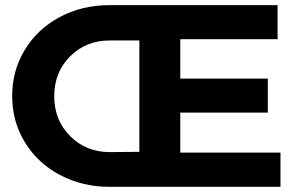

<svg xmlns="http://www.w3.org/2000/svg" viewBox="-20 -720 1148 740"><path d="M674.8 -131.8H1061V0H401.9Q297.4 0 211.4 -45.4Q125.5 -90.8 76.2 -171.1Q26.9 -251.5 26.9 -350.1Q26.9 -447.8 75.7 -528.1Q124.5 -608.4 210.4 -654.3Q296.4 -700.2 401.9 -700.2H1049.8V-568.8H674.8V-417H1012.2V-286.1H674.8ZM402.8 -133.8 517.1 -134.8V-564H402.8Q311.5 -564 250.2 -502.7Q189 -441.4 189 -349.1Q189 -256.8 250.5 -195.3Q312 -133.8 402.8 -133.8Z"/></svg>

Font: Montserrat arm SemiBold
Style: Regular
Weight: 600
Designer: Julieta Ulanovsky
Foundry: Julieta Ulanovsky
Version: Version 6.000;PS 006.000;hotconv 1.0.88;makeotf.lib2.5.64775